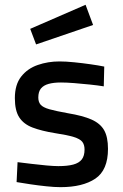

<svg xmlns="http://www.w3.org/2000/svg" viewBox="-20 -765 508 796"><path d="M230.8 10.9Q206 10.9 172.9 7.4Q139.7 4 106.7 -0.9Q73.7 -5.9 48.8 -10.1L52.8 -92.7Q78.4 -89.7 110.5 -85.7Q142.7 -81.7 173.3 -79Q203.9 -76.3 221.9 -76.3Q259.5 -76.3 283.5 -82.7Q307.5 -89.1 319 -103.9Q330.5 -118.7 330.5 -144.8Q330.5 -165.1 321.2 -177Q311.9 -189 285.6 -197.1Q259.3 -205.3 208.1 -213Q152.6 -222 115.4 -236.1Q78.2 -250.1 59.9 -278.3Q41.6 -306.4 41.6 -358.1Q41.6 -414.2 67.9 -447.6Q94.2 -481 136.5 -495.6Q178.9 -510.3 226.4 -510.3Q253.8 -510.3 287.6 -506.8Q321.5 -503.4 355 -498.6Q388.4 -493.9 412.2 -489L410.2 -407Q385.7 -411 352.5 -414.5Q319.4 -418 287.3 -420.5Q255.2 -423 232.7 -423Q202.5 -423 181.6 -417.2Q160.6 -411.4 149.7 -398.1Q138.8 -384.7 138.8 -360.7Q138.8 -342.2 148.4 -331Q158.1 -319.7 184.7 -312.1Q211.3 -304.6 261.4 -295.6Q322.4 -285.6 358.9 -269.6Q395.5 -253.5 411.6 -225.4Q427.7 -197.3 427.7 -147.8Q427.7 -59.8 375.3 -24.4Q322.9 10.9 230.8 10.9ZM129.6 -580.8 105.2 -645.4 334.8 -745.2 365.9 -661.5Z"/></svg>

Font: Titillium Web SemiBold
Style: Regular
Weight: 600
Designer: Mohamed Gaber, Accademia di Belle Arti di Urbino
Foundry: Kief Type Foundry, Accademia di Belle Arti di Urbino
Version: Version 3.000; ttfautohint (v1.8.4)